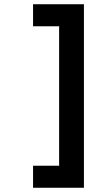

<svg xmlns="http://www.w3.org/2000/svg" viewBox="-20 -762 502 906"><path d="M376 124V-742H136V-638H259V20H136V124Z"/></svg>

Font: Montserrat_SPRD_medium Medium
Style: Regular
Weight: 400
Designer: Julieta Ulanovsky edited by Nelly Hempel
Foundry: Julieta Ulanovsky
Version: Version 4.000;PS 004.000;hotconv 1.0.88;makeotf.lib2.5.64775